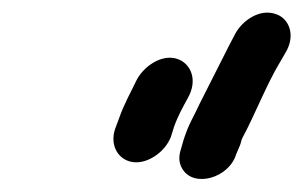

<svg xmlns="http://www.w3.org/2000/svg" viewBox="-20 -676 474 300"><path d="M349 -435 355 -449C357 -454 357 -458 359 -461C377 -494 397 -545 417 -578L428 -597C442 -624 430 -648 411 -654C386 -663 359 -644 348 -624L338 -605C324 -577 308 -546 293 -516C280 -488 276 -485 267 -458L263 -444C259 -432 259 -422 265 -412C283 -382 338 -398 349 -435ZM222 -432C234 -440 242 -450 247 -462L252 -478C258 -495 266 -509 273 -522C290 -551 278 -577 257 -584C232 -592 205 -572 194 -552C185 -533 174 -514 166 -491L160 -475C147 -437 182 -406 222 -432Z"/></svg>

Font: Electronic
Style: BlkIt
Weight: 900
Version: Version 1.011